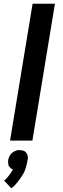

<svg xmlns="http://www.w3.org/2000/svg" viewBox="-20 -755 340 1031"><path d="M34 0 155 -735H275L154 0ZM41 256 2 215Q6 212 10 208Q14 204 17.5 200Q21 196 24.5 192Q28 188 31 183.5Q34 179 38 173.5Q42 168 43 165L45 163L49 154Q45 153 42.5 151.5Q40 150 37.5 148Q35 146 33 143Q31 140 28.5 137.5Q26 135 25.5 131.5Q25 128 24.5 124.5Q24 121 23.5 116.5Q23 112 24 110V104Q25 100 26 96.5Q27 93 28.5 89Q30 85 32 81.5Q34 78 36.5 74.5Q39 71 42 68.5Q45 66 48 63.5Q51 61 54.5 59Q58 57 62 55.5Q66 54 70.5 52.5Q75 51 77 51H85Q90 51 94.5 52Q99 53 104 54Q109 55 112.5 57.5Q116 60 119 63Q122 66 124 70Q126 74 127.5 78Q129 82 129.5 88Q130 94 130 96L128 104Q127 112 125.5 119.5Q124 127 121.5 135Q119 143 117 150.5Q115 158 111.5 165.5Q108 173 104 180Q100 187 95 194Q90 201 85.5 207.5Q81 214 76 220.5Q71 227 63.5 235.5Q56 244 54 246L49 249Z"/></svg>

Font: Iosevka Aile Oblique
Style: Bold
Weight: 700
Italic angle: -9°
Designer: Belleve Invis
Foundry: Belleve Invis
Version: Version 31.1.0; ttfautohint (v1.8.4)